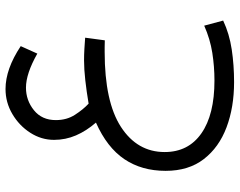

<svg xmlns="http://www.w3.org/2000/svg" viewBox="-104 -414 847 678"><g transform="rotate(-90 319.0 -74.5)"><path d="M469.2 -365.7Q398.4 -405.8 349.1 -405.8Q304.2 -405.8 269.3 -377.7Q234.4 -349.6 234.4 -300.3Q234.4 -261.7 253.2 -232.7Q272 -203.6 292.5 -184.6Q335.9 -191.9 375 -196.3Q414.1 -200.7 445.3 -200.7Q465.8 -200.7 485.8 -199.5Q505.9 -198.2 525.4 -196.8L516.1 -127.4Q502.4 -127.9 492.2 -127.9Q481.9 -127.9 475.1 -127.9Q298.8 -127.9 210.2 -70.3Q121.6 -12.7 121.6 84Q121.6 167.5 187.5 213.6Q253.4 259.8 374 259.8Q423.3 259.8 471.9 252.2Q520.5 244.6 567.9 223.6L585.9 290.5Q539.1 312.5 483.9 320.8Q428.7 329.1 368.7 329.1Q279.8 329.1 209 302.5Q138.2 275.9 96.7 222.2Q55.2 168.5 55.2 87.4Q55.2 2.9 96.4 -58.3Q137.7 -119.6 225.6 -158.7Q196.3 -192.4 180.4 -229.2Q164.6 -266.1 164.6 -306.6Q164.6 -351.6 189.7 -390.6Q214.8 -429.7 255.9 -453.9Q296.9 -478 344.2 -478Q414.6 -478 495.6 -424.3Z"/></g></svg>

Font: Vazir Light FD-WOL-UI
Style: Light-FD-WOL-UI
Weight: 300
Designer: Saber Rastikerdar
Foundry: Saber Rastikerdar
Version: Version 30.0.0